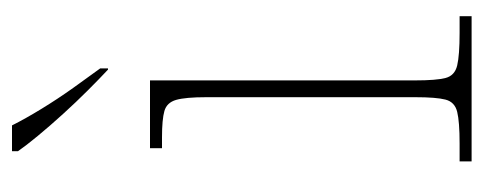

<svg xmlns="http://www.w3.org/2000/svg" viewBox="-263 -543 806 320"><g transform="rotate(-90 140.0 -383.0)"><path d="M31 0V-20H61Q97 -20 113.5 -24Q130 -28 134 -43.5Q138 -59 138 -94V-442Q138 -477 133.5 -492.5Q129 -508 115 -512Q101 -516 71 -516H53V-536H166V-94Q166 -59 170 -43.5Q174 -28 191 -24Q208 -20 245 -20H273V0ZM184 -606Q169 -620 149.5 -639.5Q130 -659 110 -681Q90 -703 73.5 -723Q57 -743 48 -756V-766H91Q102 -744 118.5 -717Q135 -690 153.5 -664Q172 -638 186 -619V-606Z"/></g></svg>

Font: Noto Serif Khmer Thin
Style: Regular
Weight: 250
Version: Version 2.003